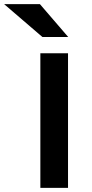

<svg xmlns="http://www.w3.org/2000/svg" viewBox="-98 -903 442 923"><path d="M96 -647H229V0H96ZM106 -725 -78 -883H94L230 -725Z"/></svg>

Font: Syne Modified
Style: Bold
Weight: 700
Designer: Lucas Descroix
Foundry: Bonjour Monde
Version: Version 2.200